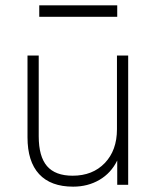

<svg xmlns="http://www.w3.org/2000/svg" viewBox="-20 -692 585 719"><path d="M460 -484V0H419V-91Q396 -44 352.5 -18.5Q309 7 254 7Q170 7 126.5 -40Q83 -87 83 -178V-484H125V-182Q125 -106 156 -70Q187 -34 252 -34Q327 -34 372.5 -81.5Q418 -129 418 -208V-484ZM127 -629V-672H419V-629Z"/></svg>

Font: wassup Sans
Style: Light
Weight: 200
Version: Version 2.001